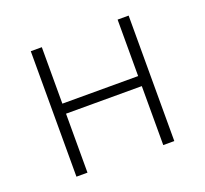

<svg xmlns="http://www.w3.org/2000/svg" viewBox="-94 -610 767 719"><g transform="rotate(-20 290.0 -250.0)"><path d="M441 -235H139V0H95V-500H139V-275H441V-500H485V0H441Z"/></g></svg>

Font: Retni Sans Light
Style: Regular
Weight: 300
Designer: Vitaly Kuzmin
Foundry: ParaType Ltd.
Version: Version 1.00;March 2, 2019;FontCreator 11.5.0.2425 64-bit; t